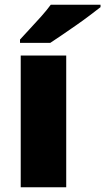

<svg xmlns="http://www.w3.org/2000/svg" viewBox="-20 -786 442 806"><path d="M258 0H67V-553H258ZM402 -756Q384 -742 357 -721.5Q330 -701 299 -679.5Q268 -658 239.5 -638.5Q211 -619 191 -606H64V-620Q81 -639 105 -664.5Q129 -690 153 -717Q177 -744 193 -766H402Z"/></svg>

Font: Noto Sans Thaana Black
Style: Regular
Weight: 900
Designer: David Williams
Foundry: Google Inc.
Version: Version 3.001; ttfautohint (v1.8.4.7-5d5b)